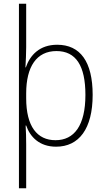

<svg xmlns="http://www.w3.org/2000/svg" viewBox="-20 -780 571 1034"><path d="M479 -269C479 -448 412 -539 288 -539C193 -539 142 -483 119 -417H117C119 -450 121 -496 121 -526V-760H82V234H121V-1C121 -36 120 -74 118 -104H121C142 -43 192 10 282 10C405 10 479 -86 479 -269ZM440 -269C440 -103 379 -25 279 -25C180 -25 121 -99 121 -251V-277C121 -421 177 -505 284 -505C389 -505 440 -426 440 -269Z"/></svg>

Font: Noto Sans Devanagari UI SemiCondensed ExtraLight
Style: Regular
Weight: 200
Width: 4
Designer: Jelle Bosma - Monotype Design Team
Foundry: Monotype Imaging Inc.
Version: Version 2.004